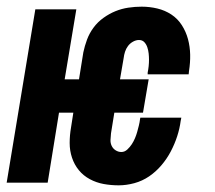

<svg xmlns="http://www.w3.org/2000/svg" viewBox="-26 -548 646 576"><path d="M330 8Q307 8 285 4Q263 0 243.5 -10.5Q224 -21 210.5 -37.5Q197 -54 190 -75Q183 -96 183 -119Q183 -142 187 -165L194 -210H151L117 0H-6L80 -520H203L168 -310H211L224 -391Q228 -410 235 -429Q242 -448 254.5 -465Q267 -482 284.5 -494.5Q302 -507 320.5 -514.5Q339 -522 359 -525Q379 -528 399 -528Q423 -528 446 -522.5Q469 -517 488 -504.5Q507 -492 519.5 -472.5Q532 -453 538 -430.5Q544 -408 544.5 -384Q545 -360 541 -335L540 -325H417V-330Q419 -340 420 -349.5Q421 -359 421 -368.5Q421 -378 420 -387.5Q419 -397 416 -406Q413 -415 407 -421.5Q401 -428 391 -428Q382 -428 373 -423Q364 -418 358 -410Q352 -402 349 -392.5Q346 -383 345 -374L334 -310H420L403 -210H317L307 -148Q306 -138 305.5 -128.5Q305 -119 309 -110.5Q313 -102 321 -97Q329 -92 338 -92Q348 -92 356 -99.5Q364 -107 369.5 -115.5Q375 -124 379 -133.5Q383 -143 385.5 -152Q388 -161 390.5 -171Q393 -181 394 -190L395 -195H518L516 -185Q513 -162 505.5 -139Q498 -116 486.5 -94Q475 -72 458.5 -52.5Q442 -33 421.5 -19Q401 -5 377 1.5Q353 8 330 8Z"/></svg>

Font: Iosevka Heavy Extended Oblique
Style: Regular
Weight: 900
Width: 7
Italic angle: -9°
Monospace: yes
Designer: Belleve Invis
Foundry: Belleve Invis
Version: Version 32.5.0; ttfautohint (v1.8.4)